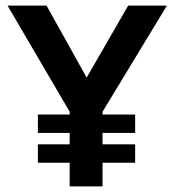

<svg xmlns="http://www.w3.org/2000/svg" viewBox="-20 -669 626 689"><path d="M116 -85V-151H230V-192H116V-258H230V-268L7 -649H147L291 -390.5L440 -649H579L348 -268V-258H465V-192H348V-151H465V-85H348V0H230V-85Z"/></svg>

Font: Karla
Style: Bold
Weight: 700
Designer: Jonathan Pinhorn
Version: Version 2.004; ttfautohint (v1.8.4.7-5d5b);gftools[0.9.33]